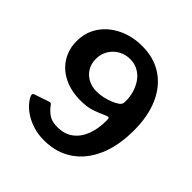

<svg xmlns="http://www.w3.org/2000/svg" viewBox="-198 -907 1071 1071"><g transform="rotate(45 337.5 -371.0)"><path d="M307 9Q261 9 223.5 -2.5Q186 -14 157 -32Q128 -50 108.5 -71.5Q89 -93 80 -114Q78 -119 78.5 -125Q79 -131 86 -134L177 -165Q184 -167 188.5 -163.5Q193 -160 195 -156Q215 -129 240 -112.5Q265 -96 307 -96Q363 -96 400.5 -124Q438 -152 457 -201.5Q476 -251 476 -314Q476 -332 472.5 -336Q469 -340 455 -334Q421 -318 384 -305Q347 -292 295 -292Q219 -292 162.5 -320Q106 -348 75 -398Q44 -448 44 -511Q44 -582 81 -636Q118 -690 181.5 -720.5Q245 -751 323 -751Q416 -751 483 -706.5Q550 -662 586.5 -580Q623 -498 623 -385Q623 -263 584 -174.5Q545 -86 474 -38.5Q403 9 307 9ZM322 -391Q346 -391 371.5 -396.5Q397 -402 420.5 -411.5Q444 -421 459 -432Q468 -439 471.5 -446Q475 -453 475 -469Q475 -502 465.5 -534.5Q456 -567 437.5 -593.5Q419 -620 391 -636Q363 -652 326 -652Q288 -652 257 -634Q226 -616 208 -585.5Q190 -555 190 -517Q190 -480 207 -451.5Q224 -423 254 -407Q284 -391 322 -391Z"/></g></svg>

Font: Libre Franklin SemiBold
Style: Regular
Weight: 600
Designer: Pablo Impallari, Rodrigo Fuenzalida, Nhung Nguyen
Foundry: Impallari Type
Version: Version 3.000